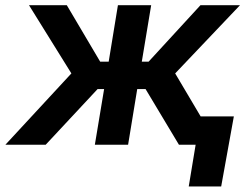

<svg xmlns="http://www.w3.org/2000/svg" viewBox="-51 -542 918 719"><path d="M-30.8 0 216.3 -267.1 57.6 -522.5H199.2L324.2 -311H356L390.6 -522.5H515.1L480 -311H505.4L699.7 -522.5H847.7L605 -267.1L763.2 0H619.1L494.1 -208.5H462.9L428.7 0H304.2L338.9 -208.5H314.5L120.1 0ZM655.8 156.2 681.6 0H641.6L658.7 -106H824.7L777.3 156.2Z"/></svg>

Font: Inter 28pt SemiBold
Style: Italic
Weight: 600
Italic angle: -9.3988°
Designer: Rasmus Andersson
Foundry: rsms
Version: Version 4.001;git-66647c0bb